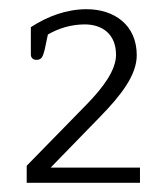

<svg xmlns="http://www.w3.org/2000/svg" viewBox="-20 -789 360 417"><path d="M38 -392H284V-425H90L197 -535C243 -582 277 -626 277 -669C277 -735 228 -769 168 -769C125 -769 84 -754 47 -730V-671C47 -663 52 -659 59 -659C70 -659 73 -665 77 -681L84 -714C106 -727 134 -736 164 -736C202 -736 232 -715 232 -670C232 -636 203 -598 169 -563L38 -429Z"/></svg>

Font: Maitree Light
Style: Regular
Weight: 300
Designer: CadsonDemak Team
Foundry: CadsonDemak
Version: Version 1.000;PS 001.000;hotconv 1.0.88;makeotf.lib2.5.64775